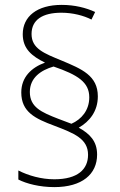

<svg xmlns="http://www.w3.org/2000/svg" viewBox="-20 -780 491 785"><path d="M67 -402C67 -322 124 -295 202 -266C283 -235 340 -213 340 -147C340 -88 298 -47 202 -47C149 -47 96 -62 55 -83V-46C88 -29 142 -15 202 -15C316 -15 377 -68 377 -148C377 -203 347 -233 302 -258C346 -283 380 -325 380 -386C380 -471 314 -498 233 -532C160 -562 109 -581 109 -641C109 -699 154 -728 231 -728C278 -728 323 -716 354 -700L369 -731C332 -748 286 -760 232 -760C132 -760 73 -713 73 -640C73 -580 111 -550 164 -524C109 -504 67 -465 67 -402ZM102 -404C102 -462 147 -493 199 -508C298 -474 345 -444 345 -382C345 -329 313 -292 272 -274L219 -294C149 -321 102 -342 102 -404Z"/></svg>

Font: Noto Sans Thai SemCond ExtLt
Style: Regular
Weight: 200
Width: 4
Designer: Monotype Design Team
Foundry: Monotype Imaging Inc.
Version: Version 2.002